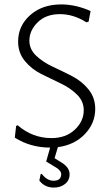

<svg xmlns="http://www.w3.org/2000/svg" viewBox="-20 -663 499 869"><path d="M257 -643Q323 -643 390 -613L381 -565L371 -562Q313 -599 251 -599Q188 -599 150.5 -562Q113 -525 113 -479Q113 -440 143.5 -411Q174 -382 218 -361.5Q262 -341 306 -318.5Q350 -296 380.5 -258.5Q411 -221 411 -170Q411 -105 364 -56Q317 -7 242 3L227 53L259 73Q295 95 295 126Q295 153 274.5 169.5Q254 186 224 186Q182 186 158 154L164 125L169 124Q193 155 222 155Q257 155 257 125Q257 110 235 96L189 68L207 5Q118 5 47 -40L53 -93L60 -96Q127 -38 213 -38Q278 -38 318.5 -76Q359 -114 359 -164Q359 -205 328.5 -235Q298 -265 254.5 -285.5Q211 -306 167 -328Q123 -350 92.5 -387Q62 -424 62 -475Q62 -546 116.5 -594.5Q171 -643 257 -643Z"/></svg>

Font: Alegreya Sans SC Light
Style: Regular
Weight: 300
Designer: Juan Pablo del Peral
Foundry: Huerta Tipografica
Version: Version 2.007